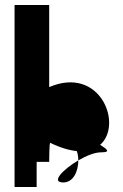

<svg xmlns="http://www.w3.org/2000/svg" viewBox="-20 -795 492 765"><path d="M38 -50H126V-150H176C176 -150 176 -223 180 -226C221 -206 256 -196 286 -193C290 -182 292 -169 292 -156C323 -174 357 -188 382 -188C428 -188 400 -204 379 -218C471 -298 380 -535 176 -448V-775H38ZM232 -68C272 -68 292 -112 292 -156C231 -120 181 -68 232 -68Z"/></svg>

Font: Digital Distortion
Style: Regular
Weight: 400
Version: Version 1